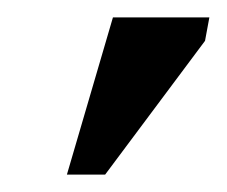

<svg xmlns="http://www.w3.org/2000/svg" viewBox="-20 -722 261 221"><path d="M101 -521H57L110 -702H221L216 -675Z"/></svg>

Font: STIX Two Text SemiBold
Style: Italic
Weight: 600
Italic angle: -12°
Designer: Ross Mills, John Hudson & Paul Hanslow, Tiro Typeworks Ltd; with prior portions MicroPress Inc. and Coen Hoffman, Elsevi
Foundry: Tiro Typeworks Ltd
Version: Version 2.13 b171